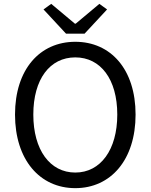

<svg xmlns="http://www.w3.org/2000/svg" viewBox="-20 -964 782 997"><path d="M371 13C555 13 684 -134 684 -369C684 -604 555 -747 371 -747C187 -747 58 -604 58 -369C58 -134 187 13 371 13ZM371 -68C239 -68 153 -186 153 -369C153 -553 239 -666 371 -666C502 -666 589 -553 589 -369C589 -186 502 -68 371 -68ZM323 -789H419L536 -915L496 -944L373 -841H369L246 -944L206 -915Z"/></svg>

Font: Noto Sans CJK SC Regular
Style: Regular
Weight: 400
Designer: Ryoko NISHIZUKA (kana & ideographs); Paul D. Hunt (Latin, Greek & Cyrillic); Wenlong ZHANG (bopomofo); Sandoll Communica
Foundry: Adobe Systems Incorporated
Version: Version 1.004;PS 1.004;hotconv 1.0.82;makeotf.lib2.5.63406